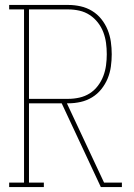

<svg xmlns="http://www.w3.org/2000/svg" viewBox="-20 -755 540 775"><path d="M17 0V-18H77V-717H17V-735H256Q281 -735 305.5 -729.5Q330 -724 351.5 -711Q373 -698 389 -678Q405 -658 414.5 -634.5Q424 -611 427.5 -586Q431 -561 431 -536Q431 -511 427.5 -486Q424 -461 414.5 -438Q405 -415 389 -395Q373 -375 351.5 -362Q330 -349 305.5 -343.5Q281 -338 256 -338H250L400 -18H472V0H387L229 -338H97V-18H157V0ZM256 -356Q278 -356 300.5 -361Q323 -366 342 -378Q361 -390 375 -408.5Q389 -427 397 -448Q405 -469 408 -491.5Q411 -514 411 -536Q411 -559 408 -581.5Q405 -604 397 -625Q389 -646 375 -664Q361 -682 342 -694.5Q323 -707 300.5 -712Q278 -717 256 -717H97V-356Z"/></svg>

Font: Iosevka Slab Thin
Style: Regular
Weight: 100
Monospace: yes
Designer: Belleve Invis
Foundry: Belleve Invis
Version: Version 11.1.0; ttfautohint (v1.8.3)